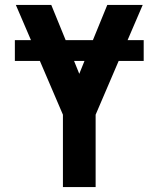

<svg xmlns="http://www.w3.org/2000/svg" viewBox="-20 -755 640 775"><path d="M234 0V-292L141 -509H40V-593H105L44 -735H187L245 -593H355L413 -735H556L495 -593H560V-509H459L366 -292V0ZM300 -457 321 -509H279Z"/></svg>

Font: Iosevka Custom XBdEx
Style: Regular
Weight: 800
Width: 7
Monospace: yes
Designer: Belleve Invis
Foundry: Belleve Invis
Version: Version 11.2.4; ttfautohint (v1.8.4)